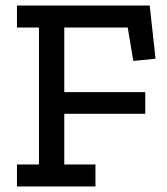

<svg xmlns="http://www.w3.org/2000/svg" viewBox="-20 -670 601 690"><path d="M459 -451 439 -571H211V-339H502V-261H211V-79H323V0H41V-79H120V-571H41V-650H518L539 -459Z"/></svg>

Font: Zilla Slab Medium
Style: Regular
Weight: 500
Designer: Typotheque.com
Foundry: Typotheque type foundry
Version: Version 1.1; 2017